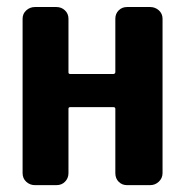

<svg xmlns="http://www.w3.org/2000/svg" viewBox="-20 -540 540 560"><path d="M418 -519.5Q432.6 -519.5 443.4 -509.8Q454.1 -500 454.1 -485.4V-35.2Q454.1 -20.5 443.4 -10.3Q432.6 0 418 0H350.6Q335.9 0 326.2 -9.8Q316.4 -19.5 316.4 -35.2V-222.7Q316.4 -227.5 310.5 -227.5H184.6Q179.7 -227.5 179.7 -222.7V-35.2Q179.7 -20.5 169.9 -10.3Q160.2 0 144.5 0H82Q67.4 0 56.6 -9.8Q45.9 -19.5 45.9 -35.2V-485.4Q45.9 -500 56.6 -509.8Q67.4 -519.5 82 -519.5H144.5Q159.2 -519.5 169.4 -509.8Q179.7 -500 179.7 -485.4V-329.1Q179.7 -324.2 184.6 -324.2H310.5Q315.4 -324.2 316.4 -329.1V-485.4Q316.4 -500 326.2 -509.8Q335.9 -519.5 350.6 -519.5Z"/></svg>

Font: Rounded-L Mgen+ 1mn bold
Style: Bold
Weight: 700
Designer: [Source Han Sans]
Ryoko NISHIZUKA  (kana & ideographs); Paul D. Hunt (Latin, Greek & Cyrillic); Wenlong ZHANG  (bopomofo
Version: Version 1.059.20150602